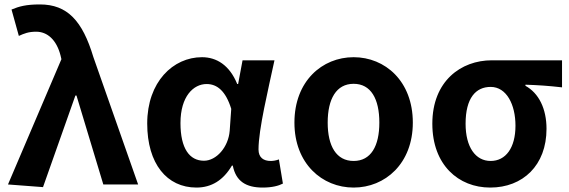

<svg xmlns="http://www.w3.org/2000/svg" viewBox="-20 -832 2568 866"><path d="M174 12 320 -401H325L446 0H603L401 -575C352 -738 284 -812 160 -812C97 -812 66 -803 32 -789L65 -670C89 -681 109 -689 143 -689C194 -689 235 -652 253 -582L257 -565L16 0Z M866 14C934 14 987 -19 1026 -85H1030C1044 -14 1090 14 1165 14C1207 14 1237 6 1256 -4L1238 -113C1225 -108 1212 -106 1201 -106C1169 -106 1146 -121 1146 -158C1146 -248 1189 -425 1218 -560H1074L1054 -453H1050C1015 -539 956 -574 891 -574C761 -574 644 -463 644 -275C644 -93 733 14 866 14ZM900 -107C835 -107 794 -162 794 -277C794 -398 853 -453 912 -453C959 -453 998 -422 1023 -341L1016 -242C1010 -168 956 -107 900 -107Z M1575 14C1717 14 1842 -94 1842 -279C1842 -466 1717 -574 1575 -574C1433 -574 1308 -466 1308 -279C1308 -94 1433 14 1575 14ZM1575 -106C1497 -106 1458 -173 1458 -279C1458 -386 1497 -454 1575 -454C1653 -454 1691 -386 1691 -279C1691 -173 1653 -106 1575 -106Z M2191 14C2338 14 2445 -86 2445 -251C2445 -342 2410 -412 2350 -445V-450C2410 -448 2453 -445 2515 -438V-560H2198C2060 -560 1930 -467 1930 -274C1930 -88 2048 14 2191 14ZM2193 -106C2125 -106 2080 -168 2080 -274C2080 -390 2126 -440 2193 -440C2265 -440 2305 -360 2305 -265C2305 -165 2261 -106 2193 -106Z"/></svg>

Font: Genne Gothic Bold
Style: Regular
Weight: 700
Designer: Ryoko NISHIZUKA (kana & ideographs); Paul D. Hunt (Latin, Greek & Cyrillic); Wenlong ZHANG (bopomofo); Sandoll Communica
Foundry: Adobe Systems Incorporated
Version: Version 1.004;PS 1.004;hotconv 16.6.51;makeotf.lib2.5.65220